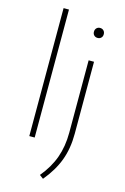

<svg xmlns="http://www.w3.org/2000/svg" viewBox="-151 -874 762 1171"><g transform="rotate(15 230.0 -289.0)"><path d="M98 0V-808H132V0ZM246 230 222 212Q277 146 302.5 74.5Q328 3 328 -83V-540H362V-85Q362 8 334 83Q306 158 246 230ZM345 -686Q331.5 -686 322.8 -694.5Q314 -703 314 -717Q314 -731.5 322.8 -740.2Q331.5 -749 345 -749Q358.5 -749 367.2 -740.2Q376 -731.5 376 -717Q376 -703 367.2 -694.5Q358.5 -686 345 -686Z"/></g></svg>

Font: Encode Sans Exp Th
Style: Regular
Weight: 100
Width: 7
Designer: Multiple Designers
Foundry: Impallari Type
Version: Version 3.002; ttfautohint (v1.8.3) -l 8 -r 50 -G 200 -x 14 